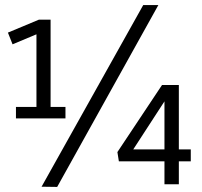

<svg xmlns="http://www.w3.org/2000/svg" viewBox="-20 -738 810 769"><path d="M696.3 0V-91.8H744.1V-139.6H696.3V-397.5H628.9L450.2 -128.9L456.1 -91.8H638.7V0ZM209 10.7 614.3 -717.8H553.7L146.5 9.8ZM30.3 -560.5 126 -600.6V-309.6H43.9V-263.7H242.2V-309.6H182.6V-659.2H135.7L11.7 -607.4ZM638.7 -139.6H513.7L638.7 -332Z"/></svg>

Font: Yaldevi Colombo
Style: Regular
Weight: 400
Designer: Sol Matas, Denzil Rajitha, Kosala Senevirathne and Pathum Egodawatta
Foundry: Mooniak
Version: Version 1.020 ; ttfautohint (v1.6)